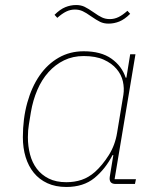

<svg xmlns="http://www.w3.org/2000/svg" viewBox="-20 -732 640 764"><path d="M244 12Q201 12 168.5 -3Q136 -18 114.5 -44.5Q93 -71 82 -107Q71 -143 71 -186Q71 -260 88.5 -323Q106 -386 137.5 -431.5Q169 -477 213.5 -502.5Q258 -528 313 -528Q382 -528 423.5 -498.5Q465 -469 480 -423H483L498 -516H519L436 -19H521L517 0H440Q412 0 417 -30L431 -115H428Q399 -59 355.5 -23.5Q312 12 244 12ZM244 -7Q277 -7 305 -16.5Q333 -26 358 -48Q387 -74 412.5 -114Q438 -154 446 -204L471 -355Q475 -381 469 -408Q463 -435 444 -457.5Q425 -480 393 -494.5Q361 -509 313 -509Q270 -509 235 -492Q200 -475 173 -445Q146 -415 128.5 -374Q111 -333 103 -286L95 -237Q91 -214 91 -186Q91 -150 99.5 -117.5Q108 -85 126.5 -60.5Q145 -36 174 -21.5Q203 -7 244 -7ZM412 -638Q393 -638 378.5 -645Q364 -652 341 -668Q323 -681 309 -687.5Q295 -694 278 -694Q260 -694 243.5 -686Q227 -678 208 -661L197 -673Q219 -695 240 -703.5Q261 -712 283 -712Q302 -712 316.5 -705Q331 -698 354 -682Q372 -669 386 -662.5Q400 -656 417 -656Q435 -656 451.5 -664Q468 -672 487 -689L498 -677Q476 -655 455 -646.5Q434 -638 412 -638Z"/></svg>

Font: IBM Plex Mono Thin
Style: Italic
Weight: 100
Italic angle: -9°
Monospace: yes
Designer: Mike Abbink, Paul van der Laan, Pieter van Rosmalen
Foundry: Bold Monday
Version: Version 2.3